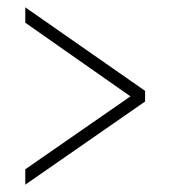

<svg xmlns="http://www.w3.org/2000/svg" viewBox="-20 -620 465 524"><path d="M49 -116V-158L336 -357L49 -558V-600L376 -372V-343Z"/></svg>

Font: Noto Serif Bengali ExtraCondensed ExtraLight
Style: Regular
Weight: 200
Width: 2
Designer: Juan Bruce, Universal Thirst, Indian Type Foundry and the Monotype Design Team.
Foundry: Monotype Imaging Inc.
Version: Version 2.003; ttfautohint (v1.8.4.7-5d5b)